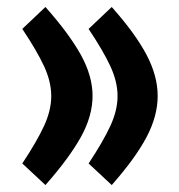

<svg xmlns="http://www.w3.org/2000/svg" viewBox="-20 -514 511 547"><path d="M232.4 -48.3Q273.9 -110.8 294.4 -155.3Q314.9 -199.7 314.9 -240.2Q314.9 -281.2 294.4 -325.4Q273.9 -369.6 232.4 -431.6L298.3 -494.1Q365.2 -418.9 397.2 -358.4Q429.2 -297.9 429.2 -240.7Q429.2 -183.1 397.2 -122.8Q365.2 -62.5 298.3 13.2ZM43.5 -48.3Q85 -110.8 105.5 -155.3Q126 -199.7 126 -240.2Q126 -281.2 105.5 -325.4Q85 -369.6 43.5 -431.6L109.4 -494.1Q176.3 -418.9 210 -358.4Q243.7 -297.9 243.7 -240.7Q243.7 -183.1 210 -122.8Q176.3 -62.5 109.4 13.2Z"/></svg>

Font: Vazirmatn RD UI FD
Style: Bold
Weight: 700
Designer: Saber Rastikerdar
Foundry: Saber Rastikerdar
Version: Version 33.003